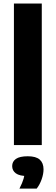

<svg xmlns="http://www.w3.org/2000/svg" viewBox="-20 -828 318 1096"><path d="M59.5 0V-808H218.5V0ZM91 248.5Q108 215.5 114.5 192.5Q121 169.5 121 144.5L150.5 177H139Q91.5 177 70.5 161.5Q49.5 146 49.5 120Q49.5 94 71 79Q92.5 64 138.5 64Q185.5 64 207 83.2Q228.5 102.5 228.5 138.5Q228.5 165 217.8 195.5Q207 226 189.5 248.5Z"/></svg>

Font: Encode Sans Condensed Thin
Style: Bold
Weight: 700
Version: Version 3.002